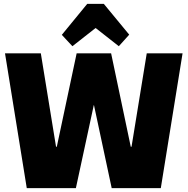

<svg xmlns="http://www.w3.org/2000/svg" viewBox="-20 -977 974 997"><path d="M6 -700H192L271 -215H275L378 -700H557L659 -215H663L742 -700H928L815 0H560L468 -431H467L374 0H119ZM301 -796 433 -957H519L651 -797L597 -737L420 -876H533L356 -737Z"/></svg>

Font: Pathway Extreme SemiCondensed ExtraBold
Style: Regular
Weight: 800
Width: 4
Version: Version 1.001;gftools[0.9.26]